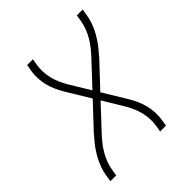

<svg xmlns="http://www.w3.org/2000/svg" viewBox="-200 -868 1001 1001"><g transform="rotate(-45 300.0 -367.5)"><path d="M39 0 45 -37Q49 -63 58.5 -88.5Q68 -114 81.5 -138.5Q95 -163 112 -185.5Q129 -208 148 -229Q150 -231 151.5 -233.5Q153 -236 155 -238L279 -370L200 -500Q187 -522 176.5 -545Q166 -568 159.5 -593Q153 -618 151.5 -644.5Q150 -671 154 -698L161 -735H203L197 -698Q193 -674 194.5 -650Q196 -626 201.5 -603.5Q207 -581 216 -560.5Q225 -540 236 -520L308 -401L423 -524Q440 -542 456.5 -562.5Q473 -583 486 -605Q499 -627 508 -650.5Q517 -674 521 -698L527 -735H570L564 -698Q560 -672 550.5 -646.5Q541 -621 527.5 -596.5Q514 -572 497 -549.5Q480 -527 461 -506Q460 -504 458 -501.5Q456 -499 454 -497L330 -365L409 -235Q422 -213 432.5 -190Q443 -167 449.5 -142Q456 -117 457.5 -90.5Q459 -64 455 -37L449 0H406L412 -37Q416 -61 414.5 -85Q413 -109 407.5 -131.5Q402 -154 393 -174.5Q384 -195 373 -215L301 -334L186 -211Q169 -193 152.5 -172.5Q136 -152 123 -130Q110 -108 101 -84.5Q92 -61 88 -37L82 0Z"/></g></svg>

Font: Iosevka Curly XLtEx
Style: Italic
Weight: 200
Width: 7
Italic angle: -9°
Monospace: yes
Designer: Belleve Invis
Foundry: Belleve Invis
Version: Version 11.1.0; ttfautohint (v1.8.3)